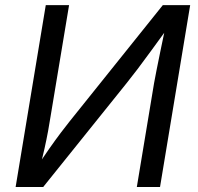

<svg xmlns="http://www.w3.org/2000/svg" viewBox="-20 -748 793 768"><path d="M620.1 0H527.3L596.2 -415Q599.6 -434.1 606.2 -467.5Q612.8 -501 622.3 -546.9Q631.8 -592.8 643.6 -648.9H660.2Q614.7 -586.4 584 -544.2Q553.2 -502 530.3 -471.7Q507.3 -441.4 485.4 -414.1L152.8 0H42.5L163.1 -727.5H256.3L182.1 -281.2Q178.2 -256.3 172.4 -224.1Q166.5 -191.9 158.2 -154.5Q149.9 -117.2 138.7 -75.7H125.5Q150.9 -116.2 176.3 -152.3Q201.7 -188.5 223.1 -216.8Q244.6 -245.1 258.3 -262.2L631.3 -727.5H740.7Z"/></svg>

Font: Inter
Style: Italic
Weight: 400
Italic angle: -9.3988°
Designer: Rasmus Andersson
Foundry: rsms
Version: Version 4.001;git-66647c0bb